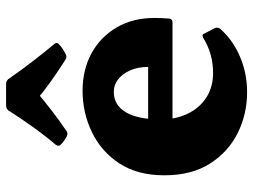

<svg xmlns="http://www.w3.org/2000/svg" viewBox="-118 -680 812 615"><g transform="rotate(-90 287.5 -372.0)"><path d="M301 14Q230 14 169.5 -16Q109 -46 71.5 -105Q34 -164 34 -251Q34 -337 72 -395Q110 -453 172 -483Q234 -513 305 -513Q372 -513 424.5 -484.5Q477 -456 507.5 -404Q538 -352 538 -283Q538 -272 537.5 -260.5Q537 -249 536 -235Q534 -225 525 -225H202V-303H409L381 -290Q381 -295 381 -298Q381 -301 381 -305Q381 -335 370.5 -359.5Q360 -384 342 -398.5Q324 -413 301 -413Q259 -413 236 -374.5Q213 -336 213 -262Q213 -215 231 -177Q249 -139 282.5 -117Q316 -95 362 -95Q424 -95 475 -127Q485 -132 488 -123L505 -90Q509 -82 504 -73Q468 -32 414.5 -9Q361 14 301 14ZM132 -583Q126 -589 131 -598Q157 -628 185.5 -667.5Q214 -707 242 -751Q248 -758 258 -758H326Q336 -758 342 -751Q371 -709 400.5 -671Q430 -633 455 -603Q461 -595 454 -589Q447 -582 438.5 -576.5Q430 -571 422 -567Q413 -562 404 -568Q365 -593 333.5 -615.5Q302 -638 275 -661H302Q276 -639 244 -614Q212 -589 175 -564Q167 -559 158 -564Q152 -567 145 -572Q138 -577 132 -583Z"/></g></svg>

Font: Hahmlet ExtraBold
Style: Regular
Weight: 800
Designer: Minjoo Ham & Mark Frömberg
Foundry: hypertype
Version: Version 1.002